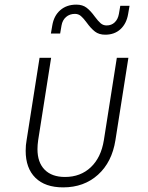

<svg xmlns="http://www.w3.org/2000/svg" viewBox="-20 -800 640 830"><path d="M91 -148Q91 -173 95 -194L151 -550H201L145 -194Q142 -173 142 -155Q142 -98 173 -66.5Q204 -35 261 -35Q328 -35 372.5 -77Q417 -119 429 -194L485 -550H535L479 -194Q464 -99 403.5 -44.5Q343 10 253 10Q175 10 133 -31.5Q91 -73 91 -148ZM355 -702Q341 -721 330 -730.5Q319 -740 304 -740Q281 -740 265.5 -726.5Q250 -713 246 -690L240 -655H200L206 -690Q213 -732 240.5 -756Q268 -780 310 -780Q337 -780 354.5 -766.5Q372 -753 390 -728Q404 -709 415 -699.5Q426 -690 441 -690Q462 -690 476 -703.5Q490 -717 494 -740L500 -775H540L534 -740Q527 -698 501 -674Q475 -650 435 -650Q408 -650 390.5 -663.5Q373 -677 355 -702Z"/></svg>

Font: JetBrains Mono Extra Light
Style: Italic
Weight: 200
Italic angle: -9°
Monospace: yes
Designer: Philipp Nurullin, Konstantin Bulenkov
Foundry: JetBrains
Version: 2.002